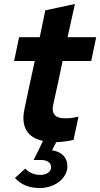

<svg xmlns="http://www.w3.org/2000/svg" viewBox="-20 -708 504 966"><path d="M103 -159Q116 -220 128.5 -280Q141 -340 155 -401H51Q57 -431 63.5 -461Q70 -491 76 -521H180Q187 -555 194 -588.5Q201 -622 208 -656Q246 -664 282.5 -672Q319 -680 357 -688Q348 -646 338.5 -604.5Q329 -563 320 -521H464Q458 -491 451.5 -461Q445 -431 439 -401H295Q284 -346 272 -291.5Q260 -237 248 -183Q234 -121 289 -114Q295 -113 301.5 -113Q308 -113 316 -113Q331 -113 344.5 -115Q358 -117 375 -121Q369 -92 362.5 -62.5Q356 -33 350 -4Q333 0 308 3.5Q283 7 263 7Q258 18 252.5 27.5Q247 37 242 48Q279 54 299 75Q319 96 319 128Q319 151 308 171Q297 191 278 206Q259 221 233.5 229.5Q208 238 180 238Q100 238 55 187Q69 176 81.5 163.5Q94 151 107 140Q137 172 183 172Q206 172 221.5 161.5Q237 151 237 133Q237 116 223 106.5Q209 97 189 97H149Q161 74 173 49.5Q185 25 196 1H197Q137 -11 113 -52Q89 -93 103 -159Z"/></svg>

Font: Rosa Sans
Style: Bold Italic
Weight: 700
Italic angle: -12°
Designer: Pentagram / MCKL
Foundry: Pentagram / MCKL
Version: Version 1.005;September 16, 2019;FontCreator 11.5.0.2425 64-